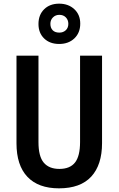

<svg xmlns="http://www.w3.org/2000/svg" viewBox="-20 -1018 647 1048"><path d="M537 -237Q537 -118 478 -54Q419 10 302 10Q189 10 129.5 -53Q70 -116 70 -236V-714H190V-242Q190 -164 219 -130Q248 -96 304 -96Q362 -96 389.5 -131Q417 -166 417 -243V-714H537ZM303 -778Q252 -778 221 -808Q190 -838 190 -887Q190 -937 221 -967.5Q252 -998 303 -998Q353 -998 385.5 -968Q418 -938 418 -889Q418 -839 386 -808.5Q354 -778 303 -778ZM304 -840Q325 -840 339 -853Q353 -866 353 -888Q353 -909 339.5 -923Q326 -937 304 -937Q283 -937 269 -923Q255 -909 255 -888Q255 -866 267.5 -853Q280 -840 304 -840Z"/></svg>

Font: Noto Sans Ethiopic Condensed SemiBold
Style: Regular
Weight: 600
Width: 3
Designer: Monotype Design Team
Foundry: Monotype Imaging Inc.
Version: Version 2.102; ttfautohint (v1.8.4.7-5d5b)